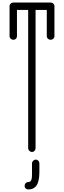

<svg xmlns="http://www.w3.org/2000/svg" viewBox="-20 -1190 502 1506"><path d="M261 62C245 62 231 76 231 92V150V174C231 208 229 238 201 238C185 238 173 252 173 268C173 284 185 296 201 296C279 296 289 224 289 150V92C289 76 277 62 261 62ZM231 -1170H227H85C69 -1170 55 -1158 55 -1142V-906C55 -890 69 -878 85 -878C101 -878 113 -890 113 -906V-1112H201V-28C201 -12 215 2 231 2C247 2 259 -12 259 -28V-1112H347V-906C347 -890 361 -878 377 -878C393 -878 407 -890 407 -906V-1142C407 -1158 393 -1170 377 -1170H237Z"/></svg>

Font: bauhaus_2017
Style: _regular
Weight: 400
Version: Version 1.0